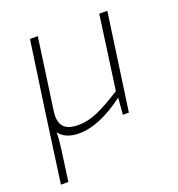

<svg xmlns="http://www.w3.org/2000/svg" viewBox="-126 -586 831 898"><g transform="rotate(-20 289.5 -137.0)"><path d="M507 -482 439 0H409L416 -83Q289 12 189 12Q120 12 90 -29Q90 5 83 56L62 208H25L71 -125L122 -482H161L111 -127Q104 -75 125 -50.5Q146 -26 198 -26Q245 -26 293.5 -47Q342 -68 416 -115L467 -482Z"/></g></svg>

Font: Exo 2.0 Extra Light
Style: Italic
Weight: 250
Italic angle: -8°
Designer: Natanael Gama
Version: Version 1.001;PS 001.001;hotconv 1.0.70;makeotf.lib2.5.58329